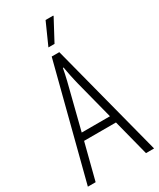

<svg xmlns="http://www.w3.org/2000/svg" viewBox="-217 -937 836 1007"><g transform="rotate(-30 200.5 -434.0)"><path d="M0 0 177 -686H223L401 0H352L296 -218H103L47 0ZM114 -262H285L225 -495Q222 -508 218.5 -522.5Q215 -537 212 -552Q209 -567 206.5 -581Q204 -595 202 -605H198Q196 -591 191.5 -572Q187 -553 182.5 -532.5Q178 -512 173 -495ZM186 -736 245 -868H291L292 -865L223 -736Z"/></g></svg>

Font: Archivo ExtraCondensed Thin
Style: Regular
Weight: 250
Width: 2
Designer: Hector Gatti
Foundry: Omnibus-Type
Version: Version 2.001